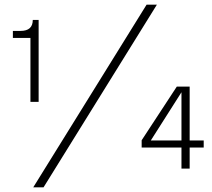

<svg xmlns="http://www.w3.org/2000/svg" viewBox="-20 -720 905 820"><path d="M145 -635V-285H110V-558H35V-588H68Q120 -588 120 -635ZM650 -700 166 80H122L606 -700ZM790 -350V-120H850V-90H790V0H755V-90H585V-121L735 -350ZM755 -120V-326L624 -120Z"/></svg>

Font: Goli Light
Style: Regular
Weight: 300
Designer: jaikishan Patel
Foundry: MagicType
Version: Version 1.000